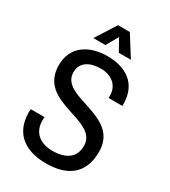

<svg xmlns="http://www.w3.org/2000/svg" viewBox="-214 -986 975 1102"><g transform="rotate(30 273.5 -435.0)"><path d="M398 -747 313 -882H235L149 -747H229L274 -826L318 -747ZM273 -698C153 -698 55 -640 55 -514C55 -266 412 -356 412 -183C412 -109 360 -69 268 -69C190 -69 132 -109 132 -193L133 -214H42C42 -211 41 -201 41 -194C41 -43 147 12 272 12C405 12 504 -44 504 -198C504 -439 148 -357 148 -521C148 -587 203 -617 275 -617C344 -617 397 -578 397 -508V-493H488V-505C488 -642 392 -698 273 -698Z"/></g></svg>

Font: Archivo Narrow
Style: Regular
Weight: 400
Designer: Hector Gatti
Foundry: Omnibus-Type
Version: Version 1.003;PS 001.003;hotconv 1.0.70;makeotf.lib2.5.58329